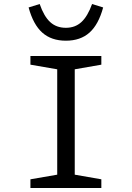

<svg xmlns="http://www.w3.org/2000/svg" viewBox="-20 -933 654 953"><path d="M131 0V-43L264 -66V-589L131 -612V-655H483V-612L351 -589V-66L483 -43V0ZM307 -795Q353 -795 384 -823.5Q415 -852 437 -913L492 -896Q469 -811 424 -771Q379 -731 307 -731Q235 -731 190 -771Q145 -811 122 -896L177 -913Q198 -852 229 -823.5Q260 -795 307 -795Z"/></svg>

Font: Intel One Mono
Style: Regular
Weight: 400
Monospace: yes
Designer: Fred Shallcrass
Foundry: Frere-Jones Type LLC
Version: Version 1.400;hotconv 1.1.0;makeotfexe 2.6.0;FJTRelease1.4